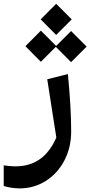

<svg xmlns="http://www.w3.org/2000/svg" viewBox="-20 -786 485 1030"><path d="M364.7 -682.1 281.2 -765.6 198.2 -682.1 281.2 -598.6ZM279.3 -534.7 361.3 -452.6 444.8 -536.1 361.3 -619.6 281.2 -539.6 199.2 -621.6 116.2 -538.1 199.2 -454.6ZM233.4 -360.8 282.2 -48.3C236.8 55.7 165 106.4 62 106.4C43.9 106.4 22.9 104.5 0 101.1V211.9C28.3 220.2 56.6 224.6 85.4 224.6C136.2 224.6 182.6 211.4 225.1 185.1C267.6 158.2 300.8 121.6 325.2 75.2C349.6 28.8 361.8 -23.4 361.8 -81.5C361.8 -165 356 -267.6 344.2 -388.7Z"/></svg>

Font: SG Kara
Style: Regular
Weight: 400
Designer: Damoon Khanjanzadeh
Version: Version 1.000